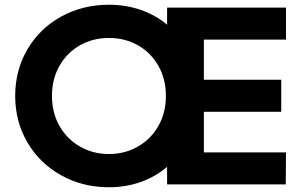

<svg xmlns="http://www.w3.org/2000/svg" viewBox="-20 -777 1247 809"><path d="M44 -373Q44 -481 95.5 -569Q147 -657 237.5 -707Q328 -757 439 -757Q510 -757 572.5 -735.5Q635 -714 684 -673V-745H1185V-610H839V-441H1165V-306H839V-135H1185L1184 0H684V-74Q635 -32 572.5 -10Q510 12 439 12Q328 12 237.5 -38.5Q147 -89 95.5 -177Q44 -265 44 -373ZM439 -128Q506 -128 561 -159.5Q616 -191 647.5 -246.5Q679 -302 679 -373Q679 -444 647.5 -499.5Q616 -555 561.5 -586Q507 -617 439 -617Q371 -617 316.5 -586Q262 -555 230.5 -499.5Q199 -444 199 -373Q199 -302 230.5 -246.5Q262 -191 317 -159.5Q372 -128 439 -128Z"/></svg>

Font: Eudoxus Sans ExtraBold
Style: Regular
Weight: 800
Designer: Stijn de Vries
Foundry: tokotype
Version: Version 2.005